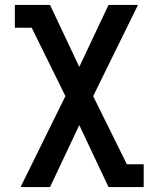

<svg xmlns="http://www.w3.org/2000/svg" viewBox="-20 -550 640 775"><path d="M63 205 244 -162 108 -438H40V-530H182L300 -280L418 -530H537L356 -162L492 113H560V205H418L300 -45L182 205Z"/></svg>

Font: Iosevka Slab Semibold Extended
Style: Regular
Weight: 600
Width: 7
Monospace: yes
Designer: Belleve Invis
Foundry: Belleve Invis
Version: Version 11.1.0; ttfautohint (v1.8.3)